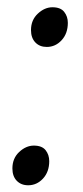

<svg xmlns="http://www.w3.org/2000/svg" viewBox="-20 -512 234 542"><path d="M67.5 -427Q67.5 -455.5 86.8 -473.5Q106 -491.5 128 -491.5Q151 -491.5 161.2 -478.5Q171.5 -465.5 171.5 -447.5Q171.5 -417.5 154 -398.5Q136.5 -379.5 112 -379.5Q92 -379.5 79.8 -392.2Q67.5 -405 67.5 -427ZM15 -36.5Q15 -65 34.2 -83Q53.5 -101 75.5 -101Q98.5 -101 108.8 -88Q119 -75 119 -57Q119 -27 101.5 -8Q84 11 59.5 11Q39.5 11 27.2 -1.8Q15 -14.5 15 -36.5Z"/></svg>

Font: Merriweather 72pt Light
Style: Italic
Weight: 300
Italic angle: -7.8°
Version: Version 2.101